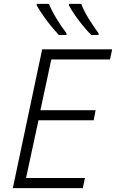

<svg xmlns="http://www.w3.org/2000/svg" viewBox="-20 -968 597 988"><path d="M46 0 197 -714H557L546 -662H244L188 -401H472L462 -349H178L114 -52H417L406 0ZM449 -788Q429 -809 407 -835.5Q385 -862 366 -889.5Q347 -917 335 -940V-948H398Q411 -913 437 -871Q463 -829 487 -797V-788ZM283 -788Q263 -809 241.5 -835.5Q220 -862 201 -889.5Q182 -917 169 -940V-948H232Q246 -913 271.5 -871Q297 -829 322 -797V-788Z"/></svg>

Font: Noto Sans Light
Style: Italic
Weight: 300
Italic angle: -12°
Designer: Monotype Design Team
Foundry: Monotype Imaging Inc.
Version: Version 2.013; ttfautohint (v1.8.4.7-5d5b)